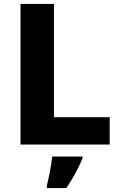

<svg xmlns="http://www.w3.org/2000/svg" viewBox="-20 -734 613 975"><path d="M84 0V-714H254V-139H537V0ZM399 71Q383 108 363.5 144.5Q344 181 317 221H218V208Q226 177 234 134.5Q242 92 245 61H399Z"/></svg>

Font: Noto Sans Myanmar ExtraBold
Style: Regular
Weight: 800
Designer: Monotype Design Team
Foundry: Monotype Imaging Inc.
Version: Version 2.107; ttfautohint (v1.8.4.7-5d5b)